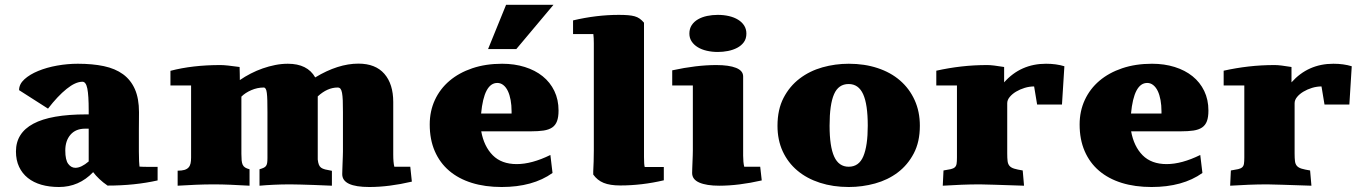

<svg xmlns="http://www.w3.org/2000/svg" viewBox="-20 -750 5534 781"><path d="M326.2 -226.6Q288.1 -226.6 266.8 -202.1Q245.6 -177.7 245.6 -137.7Q245.6 -99.1 257.6 -83.3Q269.5 -67.4 286.6 -67.4Q310.5 -67.4 340.8 -93.3V-226.6ZM621.1 -16.1Q527.8 4.9 417.5 4.9Q398.9 -7.8 384.3 -21.7Q369.6 -35.6 358.9 -49.8Q301.3 10.7 219.7 10.7Q180.7 10.7 148.4 1.5Q116.2 -7.8 93.3 -26.1Q70.3 -44.4 57.6 -71.5Q44.9 -98.6 44.9 -133.8Q44.9 -209 115.7 -246.8Q186.5 -284.7 331.1 -284.7H340.8V-301.3Q340.8 -362.3 335.2 -389.9Q329.6 -417.5 315.4 -417.5Q287.1 -417.5 251 -388.4Q214.8 -359.4 175.3 -308.1L57.6 -383.3Q57.6 -407.7 79.3 -427.5Q101.1 -447.3 135.5 -461.4Q169.9 -475.6 212.4 -483.2Q254.9 -490.7 296.4 -490.7Q356 -490.7 402.3 -481Q448.7 -471.2 480.5 -448Q512.2 -424.8 528.8 -387Q545.4 -349.1 545.4 -293.5Q545.4 -279.8 545.2 -261.7Q544.9 -243.7 544.9 -220.2V-133.8Q544.9 -109.9 545.7 -94.5Q546.4 -79.1 547.4 -72.3Q555.2 -71.8 563.2 -71.5Q571.3 -71.3 580.1 -71.3H621.1Z M1372.1 -41.5Q1372.1 -48.3 1372.6 -60.8Q1373 -73.2 1373.5 -86.9Q1374 -100.6 1374.5 -113.3Q1375 -126 1375 -133.8V-294.4Q1375 -322.3 1374.3 -341.3Q1373.5 -360.4 1371.3 -372.1Q1369.1 -383.8 1365 -388.9Q1360.8 -394 1353.5 -394Q1311.5 -394 1272.5 -357.9V-101.1Q1273.9 -88.4 1276.9 -80.6Q1279.8 -72.8 1285.9 -68.1Q1292 -63.5 1302.5 -60.8Q1313 -58.1 1330.1 -55.2V5.4L1256.8 2.4Q1224.6 1.5 1200.9 0.7Q1177.2 0 1161.6 0Q1125 0 1094.2 1.5Q1063.5 2.9 1035.6 5.4V-61.5Q1045.9 -64.5 1052.2 -67.4Q1058.6 -70.3 1062 -75Q1065.4 -79.6 1066.7 -87.2Q1067.9 -94.7 1067.9 -107.4V-294.4Q1067.9 -321.8 1067.4 -340.8Q1066.9 -359.9 1065.4 -371.6Q1064 -383.3 1060.8 -388.7Q1057.6 -394 1052.7 -394Q1026.9 -394 1002.2 -383.3Q977.5 -372.6 961.9 -356.9V-124Q961.9 -108.4 962.9 -97.9Q963.9 -87.4 967 -80.3Q970.2 -73.2 976.8 -68.8Q983.4 -64.5 995.1 -61.5V5.4Q953.6 2.9 917.7 1.5Q881.8 0 851.1 0Q814.5 0 777.6 1.5Q740.7 2.9 702.6 5.4V-55.7Q719.2 -55.7 730 -58.8Q740.7 -62 746.8 -68.6Q752.9 -75.2 755.1 -85.2Q757.3 -95.2 757.3 -108.9V-402.3H673.3V-461.9Q762.7 -485.4 876.5 -485.4Q888.2 -485.4 907.5 -483.4Q926.8 -481.4 954.6 -477.5Q955.1 -461.4 955.3 -449Q955.6 -436.5 955.6 -424.3Q976.1 -438.5 999.8 -450.7Q1023.4 -462.9 1048.6 -471.7Q1073.7 -480.5 1099.6 -485.6Q1125.5 -490.7 1150.9 -490.7Q1230.5 -490.7 1262.2 -435.1Q1355 -491.2 1438 -491.2Q1507.3 -491.2 1543.5 -449.7Q1579.6 -408.2 1579.6 -335V-121.1Q1579.6 -89.4 1584 -71.8H1648.9L1655.3 -11.2Q1562 10.7 1482.4 10.7Q1372.1 10.7 1372.1 -41.5Z M1965.3 -550.3 2038.6 -730.5H2231.4L2080.1 -550.3ZM2061 -288.1V-296.9Q2061 -321.8 2057.1 -343Q2053.2 -364.3 2045.9 -379.6Q2038.6 -395 2027.6 -403.8Q2016.6 -412.6 2002.9 -412.6Q1948.7 -412.6 1937 -288.1ZM2082 -82.5Q2143.1 -82.5 2218.8 -119.6L2227.5 -46.4Q2147.5 10.7 2020.5 10.7Q1953.1 10.7 1899.2 -6.1Q1845.2 -22.9 1807.1 -55.4Q1769 -87.9 1748.5 -135.3Q1728 -182.6 1728 -243.7Q1728 -297.9 1749 -343.3Q1770 -388.7 1808.6 -421.4Q1847.2 -454.1 1901.4 -472.4Q1955.6 -490.7 2022.5 -490.7Q2072.8 -490.7 2114.7 -477.5Q2156.7 -464.4 2187.3 -439.9Q2217.8 -415.5 2234.9 -380.1Q2252 -344.7 2252 -300.3Q2252 -273.9 2245.8 -257.3Q2239.7 -240.7 2226.1 -231.4Q2212.4 -222.2 2191.2 -219Q2169.9 -215.8 2139.2 -215.8H1937.5Q1948.7 -154.3 1984.4 -118.4Q2020 -82.5 2082 -82.5Z M2311 -667Q2405.8 -689.5 2497.1 -689.5Q2519 -689.5 2534.4 -688.2Q2549.8 -687 2561.3 -683.8Q2572.8 -680.7 2581.8 -674.3Q2590.8 -668 2599.6 -657.7V-110.8Q2599.6 -81.1 2602.5 -70.8H2680.2V-16.6Q2591.3 4.4 2502.9 4.4Q2461.4 4.4 2435.5 -6.1Q2409.7 -16.6 2393.1 -40V-52.7Q2394 -72.3 2394.8 -93.5Q2395.5 -114.7 2395.5 -138.2V-573.7Q2395.5 -585 2395 -594.5Q2394.5 -604 2393.6 -611.3H2311Z M2784.2 -613.3Q2784.2 -633.3 2793.7 -647.7Q2803.2 -662.1 2819.3 -671.4Q2835.4 -680.7 2856.2 -685.1Q2877 -689.5 2899.9 -689.5Q2923.8 -689.5 2945.1 -684.6Q2966.3 -679.7 2982.2 -669.9Q2998 -660.2 3007.1 -646Q3016.1 -631.8 3016.1 -613.3Q3016.1 -592.8 3005.9 -578.6Q2995.6 -564.5 2979 -555.7Q2962.4 -546.9 2941.7 -542.7Q2920.9 -538.6 2899.9 -538.6Q2876.5 -538.6 2855.2 -543.5Q2834 -548.3 2818.4 -557.9Q2802.7 -567.4 2793.5 -581.3Q2784.2 -595.2 2784.2 -613.3ZM2714.4 -463.9Q2813 -485.4 2893.6 -485.4Q2945.3 -485.4 2974.1 -473.9Q3002.9 -462.4 3002.9 -439V-116.7Q3002.9 -89.8 3007.3 -71.8H3072.3L3078.6 -16.1Q2984.4 5.4 2905.8 5.4Q2854 5.4 2824.7 -7.3Q2795.4 -20 2795.4 -46.4Q2795.4 -53.2 2795.9 -65.7Q2796.4 -78.1 2796.9 -91.8Q2797.4 -105.5 2797.9 -118.2Q2798.3 -130.9 2798.3 -138.7V-402.3H2714.4Z M3721.7 -238.3Q3721.7 -172.9 3697 -126Q3672.4 -79.1 3632.1 -48.6Q3591.8 -18.1 3539.6 -3.7Q3487.3 10.7 3432.6 10.7Q3368.7 10.7 3315.2 -6.6Q3261.7 -23.9 3223.4 -56.2Q3185.1 -88.4 3163.8 -134.5Q3142.6 -180.7 3142.6 -238.3Q3142.6 -304.2 3167.2 -351.8Q3191.9 -399.4 3232.7 -430.4Q3273.4 -461.4 3325.4 -476.1Q3377.4 -490.7 3432.6 -490.7Q3496.6 -490.7 3549.8 -473.1Q3603 -455.6 3641.1 -422.6Q3679.2 -389.6 3700.4 -343Q3721.7 -296.4 3721.7 -238.3ZM3354.5 -238.8Q3354.5 -153.8 3373.3 -112.8Q3392.1 -71.8 3432.1 -71.8Q3474.1 -71.8 3491.9 -114.5Q3509.8 -157.2 3509.8 -238.8Q3509.8 -325.7 3491 -366.9Q3472.2 -408.2 3432.1 -408.2Q3390.6 -408.2 3372.6 -366.7Q3354.5 -325.2 3354.5 -238.8Z M4234.9 -490.7Q4276.4 -490.7 4309.6 -480.5L4299.8 -324.7H4198.7L4186.5 -398.4Q4167.5 -398.4 4148.2 -392.6Q4128.9 -386.7 4113 -377.2Q4097.2 -367.7 4087.2 -355.5Q4077.1 -343.3 4077.1 -330.1V-126Q4077.1 -106.4 4078.6 -94.5Q4080.1 -82.5 4086.4 -75.2Q4092.8 -67.9 4105.5 -64Q4118.2 -60.1 4140.1 -56.6L4145.5 5.4Q4070.3 2.9 4026.1 1.5Q3981.9 0 3966.8 0Q3928.2 0 3890.6 1.5Q3853 2.9 3814.9 5.4L3817.9 -56.6Q3836.9 -59.6 3847.7 -62Q3858.4 -64.5 3864 -69.6Q3869.6 -74.7 3871.1 -83.7Q3872.6 -92.8 3872.6 -109.4V-402.3H3788.6V-462.4Q3838.9 -473.6 3890.1 -479.5Q3941.4 -485.4 3996.1 -485.4Q4006.8 -485.4 4023.9 -483.4Q4041 -481.4 4064.5 -477.5V-415Q4131.8 -490.7 4234.9 -490.7Z M4704.6 -288.1V-296.9Q4704.6 -321.8 4700.7 -343Q4696.8 -364.3 4689.5 -379.6Q4682.1 -395 4671.1 -403.8Q4660.2 -412.6 4646.5 -412.6Q4592.3 -412.6 4580.6 -288.1ZM4725.6 -82.5Q4786.6 -82.5 4862.3 -119.6L4871.1 -46.4Q4791 10.7 4664.1 10.7Q4596.7 10.7 4542.7 -6.1Q4488.8 -22.9 4450.7 -55.4Q4412.6 -87.9 4392.1 -135.3Q4371.6 -182.6 4371.6 -243.7Q4371.6 -297.9 4392.6 -343.3Q4413.6 -388.7 4452.1 -421.4Q4490.7 -454.1 4544.9 -472.4Q4599.1 -490.7 4666 -490.7Q4716.3 -490.7 4758.3 -477.5Q4800.3 -464.4 4830.8 -439.9Q4861.3 -415.5 4878.4 -380.1Q4895.5 -344.7 4895.5 -300.3Q4895.5 -273.9 4889.4 -257.3Q4883.3 -240.7 4869.6 -231.4Q4856 -222.2 4834.7 -219Q4813.5 -215.8 4782.7 -215.8H4581.1Q4592.3 -154.3 4627.9 -118.4Q4663.6 -82.5 4725.6 -82.5Z M5403.8 -490.7Q5445.3 -490.7 5478.5 -480.5L5468.8 -324.7H5367.7L5355.5 -398.4Q5336.4 -398.4 5317.1 -392.6Q5297.9 -386.7 5282 -377.2Q5266.1 -367.7 5256.1 -355.5Q5246.1 -343.3 5246.1 -330.1V-126Q5246.1 -106.4 5247.6 -94.5Q5249 -82.5 5255.4 -75.2Q5261.7 -67.9 5274.4 -64Q5287.1 -60.1 5309.1 -56.6L5314.5 5.4Q5239.3 2.9 5195.1 1.5Q5150.9 0 5135.7 0Q5097.2 0 5059.6 1.5Q5022 2.9 4983.9 5.4L4986.8 -56.6Q5005.9 -59.6 5016.6 -62Q5027.3 -64.5 5033 -69.6Q5038.6 -74.7 5040 -83.7Q5041.5 -92.8 5041.5 -109.4V-402.3H4957.5V-462.4Q5007.8 -473.6 5059.1 -479.5Q5110.4 -485.4 5165 -485.4Q5175.8 -485.4 5192.9 -483.4Q5210 -481.4 5233.4 -477.5V-415Q5300.8 -490.7 5403.8 -490.7Z"/></svg>

Font: Tienne Black
Style: Regular
Weight: 900
Designer: vernon adams
Foundry: vernon adams
Version: Version 001.001